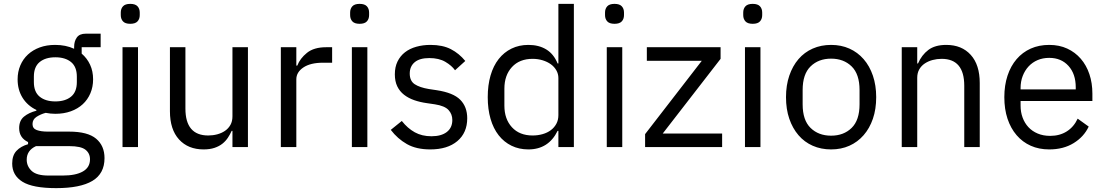

<svg xmlns="http://www.w3.org/2000/svg" viewBox="-20 -760 5711 992"><path d="M520 57Q520 137 457.5 174.5Q395 212 270 212Q149 212 96 179Q43 146 43 85Q43 43 65 19.5Q87 -4 125 -15V-26Q79 -48 79 -98Q79 -137 104 -157.5Q129 -178 168 -188V-192Q122 -214 96.5 -255Q71 -296 71 -350Q71 -389 85 -422Q99 -455 124.5 -478.5Q150 -502 185.5 -515Q221 -528 265 -528Q320 -528 363 -508V-517Q363 -547 377 -566.5Q391 -586 423 -586H500V-516H402V-483Q430 -459 445.5 -425.5Q461 -392 461 -350Q461 -311 447 -278Q433 -245 407.5 -221.5Q382 -198 346 -185Q310 -172 266 -172Q241 -172 216 -177Q190 -170 169 -156.5Q148 -143 148 -119Q148 -96 170 -88Q192 -80 227 -80H337Q433 -80 476.5 -43.5Q520 -7 520 57ZM445 63Q445 32 421.5 13.5Q398 -5 338 -5H166Q118 17 118 65Q118 99 143.5 123Q169 147 230 147H304Q371 147 408 126Q445 105 445 63ZM266 -236Q317 -236 347 -260.5Q377 -285 377 -336V-364Q377 -415 347 -439.5Q317 -464 266 -464Q215 -464 185 -439.5Q155 -415 155 -364V-336Q155 -285 185 -260.5Q215 -236 266 -236Z M653 -637Q627 -637 615.5 -649.5Q604 -662 604 -682V-695Q604 -715 615.5 -727.5Q627 -740 653 -740Q679 -740 690.5 -727.5Q702 -715 702 -695V-682Q702 -662 690.5 -649.5Q679 -637 653 -637ZM613 -516H693V0H613Z M1181 -84H1177Q1169 -66 1157.5 -48.5Q1146 -31 1129 -17.5Q1112 -4 1088 4Q1064 12 1032 12Q952 12 905 -39.5Q858 -91 858 -185V-516H938V-199Q938 -60 1056 -60Q1080 -60 1102.5 -66Q1125 -72 1142.5 -84Q1160 -96 1170.5 -114.5Q1181 -133 1181 -159V-516H1261V0H1181Z M1431 0V-516H1511V-421H1516Q1530 -458 1566 -487Q1602 -516 1665 -516H1696V-436H1649Q1584 -436 1547.5 -411.5Q1511 -387 1511 -350V0Z M1838 -637Q1812 -637 1800.5 -649.5Q1789 -662 1789 -682V-695Q1789 -715 1800.5 -727.5Q1812 -740 1838 -740Q1864 -740 1875.5 -727.5Q1887 -715 1887 -695V-682Q1887 -662 1875.5 -649.5Q1864 -637 1838 -637ZM1798 -516H1878V0H1798Z M2203 12Q2131 12 2082.5 -15.5Q2034 -43 1999 -89L2056 -135Q2086 -97 2123 -76.5Q2160 -56 2209 -56Q2260 -56 2288.5 -78Q2317 -100 2317 -140Q2317 -170 2297.5 -191.5Q2278 -213 2227 -221L2186 -227Q2150 -232 2120 -242.5Q2090 -253 2067.5 -270.5Q2045 -288 2032.5 -314Q2020 -340 2020 -376Q2020 -414 2034 -442.5Q2048 -471 2072.5 -490Q2097 -509 2131 -518.5Q2165 -528 2204 -528Q2267 -528 2309.5 -506Q2352 -484 2384 -445L2331 -397Q2314 -421 2281 -440.5Q2248 -460 2198 -460Q2148 -460 2122.5 -438.5Q2097 -417 2097 -380Q2097 -342 2122.5 -325Q2148 -308 2196 -300L2236 -294Q2322 -281 2358 -244.5Q2394 -208 2394 -149Q2394 -74 2343 -31Q2292 12 2203 12Z M2865 -84H2861Q2814 12 2710 12Q2662 12 2623 -7Q2584 -26 2556.5 -61Q2529 -96 2514.5 -146Q2500 -196 2500 -258Q2500 -320 2514.5 -370Q2529 -420 2556.5 -455Q2584 -490 2623 -509Q2662 -528 2710 -528Q2764 -528 2802.5 -504.5Q2841 -481 2861 -432H2865V-740H2945V0H2865ZM2732 -60Q2759 -60 2783.5 -67Q2808 -74 2826 -87.5Q2844 -101 2854.5 -120.5Q2865 -140 2865 -165V-357Q2865 -378 2854.5 -396.5Q2844 -415 2826 -428Q2808 -441 2783.5 -448.5Q2759 -456 2732 -456Q2664 -456 2625 -413.5Q2586 -371 2586 -302V-214Q2586 -145 2625 -102.5Q2664 -60 2732 -60Z M3155 -637Q3129 -637 3117.5 -649.5Q3106 -662 3106 -682V-695Q3106 -715 3117.5 -727.5Q3129 -740 3155 -740Q3181 -740 3192.5 -727.5Q3204 -715 3204 -695V-682Q3204 -662 3192.5 -649.5Q3181 -637 3155 -637ZM3115 -516H3195V0H3115Z M3313 0V-67L3606 -446H3322V-516H3703V-456L3404 -70H3711V0Z M3869 -637Q3843 -637 3831.5 -649.5Q3820 -662 3820 -682V-695Q3820 -715 3831.5 -727.5Q3843 -740 3869 -740Q3895 -740 3906.5 -727.5Q3918 -715 3918 -695V-682Q3918 -662 3906.5 -649.5Q3895 -637 3869 -637ZM3829 -516H3909V0H3829Z M4274 12Q4222 12 4179 -7Q4136 -26 4105.5 -61.5Q4075 -97 4058 -146.5Q4041 -196 4041 -258Q4041 -319 4058 -369Q4075 -419 4105.5 -454.5Q4136 -490 4179 -509Q4222 -528 4274 -528Q4326 -528 4368.5 -509Q4411 -490 4442 -454.5Q4473 -419 4490 -369Q4507 -319 4507 -258Q4507 -196 4490 -146.5Q4473 -97 4442 -61.5Q4411 -26 4368.5 -7Q4326 12 4274 12ZM4274 -59Q4339 -59 4380 -99Q4421 -139 4421 -221V-295Q4421 -377 4380 -417Q4339 -457 4274 -457Q4209 -457 4168 -417Q4127 -377 4127 -295V-221Q4127 -139 4168 -99Q4209 -59 4274 -59Z M4639 0V-516H4719V-432H4723Q4742 -476 4776.5 -502Q4811 -528 4869 -528Q4949 -528 4995.5 -476.5Q5042 -425 5042 -331V0H4962V-317Q4962 -456 4845 -456Q4821 -456 4798.5 -450Q4776 -444 4758 -432Q4740 -420 4729.5 -401.5Q4719 -383 4719 -358V0Z M5401 12Q5348 12 5305.5 -7Q5263 -26 5232.5 -61.5Q5202 -97 5185.5 -146.5Q5169 -196 5169 -258Q5169 -319 5185.5 -369Q5202 -419 5232.5 -454.5Q5263 -490 5305.5 -509Q5348 -528 5401 -528Q5453 -528 5494 -509Q5535 -490 5564 -456.5Q5593 -423 5608.5 -377Q5624 -331 5624 -276V-238H5253V-214Q5253 -181 5263.5 -152.5Q5274 -124 5293.5 -103Q5313 -82 5341.5 -70Q5370 -58 5406 -58Q5455 -58 5491.5 -81Q5528 -104 5548 -147L5605 -106Q5580 -53 5527 -20.5Q5474 12 5401 12ZM5401 -461Q5368 -461 5341 -449.5Q5314 -438 5294.5 -417Q5275 -396 5264 -367.5Q5253 -339 5253 -305V-298H5538V-309Q5538 -378 5500.5 -419.5Q5463 -461 5401 -461Z"/></svg>

Font: IBM Plex Sans Thai
Style: Regular
Weight: 400
Designer: Mike Abbink, Paul van der Laan, Pieter van Rosmalen, Ben Mitchell, Mark Frömberg
Foundry: Bold Monday
Version: Version 1.2